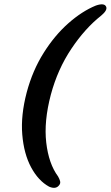

<svg xmlns="http://www.w3.org/2000/svg" viewBox="-20 -756 520 901"><path d="M105.5 -323Q133 -425.5 184.8 -507.8Q236.5 -590 300.8 -646.8Q365 -703.5 430 -730Q471 -744 478.5 -723.5Q484.5 -707.5 454.5 -682.5Q379 -623 314.8 -527Q250.5 -431 218.5 -311.5Q185.5 -186.5 197 -87Q208.5 12.5 252.5 72Q259.5 84 262 94.2Q264.5 104.5 258 112.5Q242.5 134 210.5 120Q160 92.5 126 29.2Q92 -34 84.5 -124.5Q77 -215 105.5 -323Z"/></svg>

Font: Fraunces 72pt SuperSoft SemiBold
Style: Italic
Weight: 600
Italic angle: -16°
Version: Version 1.000;[b76b70a41]